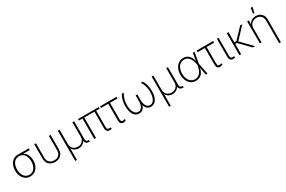

<svg xmlns="http://www.w3.org/2000/svg" viewBox="165 -2339 6137 4123"><g transform="rotate(-30 3233.5 -278.0)"><path d="M55.2 -258.3V-262.2Q55.7 -338.9 83 -399.4Q110.4 -460 160.6 -494.9Q210.9 -529.8 279.8 -529.8H548.8V-487.8H384.8Q443.8 -459.5 474.1 -399.9Q504.4 -340.3 504.4 -261.2V-256.3Q504.9 -180.7 477.1 -120.1Q449.2 -59.6 398.7 -24.2Q348.1 11.2 280.3 11.2Q212.9 11.2 162.4 -23.9Q111.8 -59.1 83.7 -119.9Q55.7 -180.7 55.2 -258.3ZM103.5 -262.2V-258.3Q103.5 -192.9 124.8 -141.6Q146 -90.3 185.8 -60.5Q225.6 -30.8 280.3 -30.8Q335 -30.8 374.5 -60.8Q414.1 -90.8 435.5 -142.8Q457 -194.8 457 -261.2V-266.1Q457 -329.1 436.5 -379.2Q416 -429.2 377 -458.5Q337.9 -487.8 281.7 -487.8Q224.6 -487.8 184.8 -458.3Q145 -428.7 124.3 -377.7Q103.5 -326.7 103.5 -262.2Z M896.5 8.3Q805.7 8.3 750 -44.7Q694.3 -97.7 694.3 -187.5V-545.9H736.8V-189Q736.8 -115.7 780.8 -73.7Q824.7 -31.7 896.5 -31.7Q968.3 -31.7 1012 -73.7Q1055.7 -115.7 1055.7 -189V-545.9H1098.6V-187.5Q1098.6 -97.7 1042.7 -44.7Q986.8 8.3 896.5 8.3Z M1278.8 204.1V-545.9H1321.3V-190.9Q1321.3 -118.2 1367.2 -75Q1413.1 -31.7 1481.4 -31.7Q1549.8 -31.7 1595 -75Q1640.1 -118.2 1640.1 -190.9V-545.9H1683.1V-105Q1683.1 -68.8 1697.8 -54Q1712.4 -39.1 1745.6 -39.1H1758.3V0H1745.6Q1649.4 0 1641.6 -88.4Q1625 -52.7 1597.9 -31.5Q1570.8 -10.3 1539.8 -1Q1508.8 8.3 1481 8.3Q1453.6 8.3 1422.9 -1Q1392.1 -10.3 1365 -31Q1337.9 -51.8 1321.3 -86.9V204.1Z M2276.4 2Q2224.1 9.3 2193.6 -15.1Q2163.1 -39.6 2163.1 -96.7V-507.3H1911.1V0H1868.2V-507.3H1779.3V-545.9H2294.9V-507.3H2206.1V-104Q2206.1 -59.1 2225.1 -45.7Q2244.1 -32.2 2279.3 -38.6Q2289.1 -39.1 2293.5 -40.5L2303.2 -2.4Q2292 1 2276.4 2Z M2734.4 -545.9V-504.4H2548.3V-98.6Q2548.8 -57.1 2561.8 -44.9Q2574.7 -32.7 2595.2 -32.7Q2608.4 -32.7 2621.3 -36.9Q2634.3 -41 2644.5 -47.4L2655.8 -12.2Q2637.7 0.5 2620.1 4.9Q2602.5 9.3 2585.9 9.3Q2546.9 9.3 2526.1 -15.6Q2505.4 -40.5 2505.4 -93.8V-504.4H2325.2V-545.9Z M2867.2 -545.9H2913.1Q2874 -481 2856.4 -415.8Q2838.9 -350.6 2838.9 -278.8Q2838.9 -163.1 2877.7 -96.7Q2916.5 -30.3 2980.5 -30.3Q3037.1 -30.3 3070.8 -82.8Q3104.5 -135.3 3104.5 -222.7V-366.2H3147V-222.7Q3147 -134.3 3180.4 -82.3Q3213.9 -30.3 3271 -30.3Q3335 -30.3 3374 -96.9Q3413.1 -163.6 3413.1 -278.8Q3413.1 -350.6 3395.3 -416Q3377.4 -481.4 3337.9 -545.9H3384.8Q3455.6 -433.1 3455.6 -277.3Q3455.6 -145 3406.7 -67.6Q3357.9 9.8 3272.5 9.8Q3162.6 9.8 3125.5 -115.2Q3088.4 9.8 2978.5 9.8Q2893.1 9.8 2844.5 -67.4Q2795.9 -144.5 2795.9 -277.3Q2795.9 -433.6 2867.2 -545.9Z M3605 204.1V-545.9H3647.5V-190.9Q3647.5 -118.2 3693.4 -75Q3739.3 -31.7 3807.6 -31.7Q3876 -31.7 3921.1 -75Q3966.3 -118.2 3966.3 -190.9V-545.9H4009.3V-105Q4009.3 -68.8 4023.9 -54Q4038.6 -39.1 4071.8 -39.1H4084.5V0H4071.8Q3975.6 0 3967.8 -88.4Q3951.2 -52.7 3924.1 -31.5Q3897 -10.3 3866 -1Q3835 8.3 3807.1 8.3Q3779.8 8.3 3749 -1Q3718.3 -10.3 3691.2 -31Q3664.1 -51.8 3647.5 -86.9V204.1Z M4386.2 11.7Q4316.4 11.7 4265.4 -24.4Q4214.4 -60.5 4186.3 -124.3Q4158.2 -188 4158.2 -272Q4158.2 -354 4187.7 -417.2Q4217.3 -480.5 4269 -516.6Q4320.8 -552.7 4387.7 -552.7Q4471.7 -552.7 4523.9 -500.7Q4576.2 -448.7 4594.7 -356.9L4626.5 -545.9H4668L4620.6 -272.9L4675.3 0H4634.3L4598.1 -187H4596.7Q4575.2 -79.6 4517.3 -33.9Q4459.5 11.7 4386.2 11.7ZM4581.1 -274.9 4577.1 -293.5Q4565.9 -356 4542.5 -405.5Q4519 -455.1 4481.2 -483.9Q4443.4 -512.7 4387.7 -512.7Q4333 -512.7 4291 -481.7Q4249 -450.7 4225.1 -396.5Q4201.2 -342.3 4201.2 -271.5Q4201.2 -200.2 4224.1 -145.5Q4247.1 -90.8 4288.8 -59.8Q4330.6 -28.8 4386.2 -28.8Q4460 -28.8 4510 -85.7Q4560.1 -142.6 4576.7 -249.5Z M5130.4 -545.9V-504.4H4944.3V-98.6Q4944.8 -57.1 4957.8 -44.9Q4970.7 -32.7 4991.2 -32.7Q5004.4 -32.7 5017.3 -36.9Q5030.3 -41 5040.5 -47.4L5051.8 -12.2Q5033.7 0.5 5016.1 4.9Q4998.5 9.3 4981.9 9.3Q4942.9 9.3 4922.1 -15.6Q4901.4 -40.5 4901.4 -93.8V-504.4H4721.2V-545.9Z M5336.4 2Q5283.7 9.3 5253.4 -15.1Q5223.1 -39.6 5223.1 -96.7V-545.9H5265.6V-104Q5265.6 -59.1 5284.7 -45.7Q5303.7 -32.2 5338.9 -38.6Q5348.6 -39.1 5353.5 -40.5L5362.8 -2.4Q5351.6 1 5336.4 2Z M5509.8 -545.9V-295.4H5563L5799.3 -545.9H5853.5L5593.8 -268.6L5854.5 0H5798.3L5550.8 -254.4H5509.8V0H5467.3V-545.9Z M6015.6 -353.5V0H5973.1V-545.9H6014.6V-445.8Q6038.1 -501.5 6085 -527.3Q6131.8 -553.2 6189 -553.2Q6272 -553.2 6324.7 -501.7Q6377.4 -450.2 6377.4 -359.9V204.1H6334.5V-357.9Q6334.5 -428.7 6292.2 -470.9Q6250 -513.2 6180.7 -513.2Q6133.8 -513.2 6096.4 -493.2Q6059.1 -473.1 6037.4 -437.3Q6015.6 -401.4 6015.6 -353.5ZM6166.5 -623.5 6184.6 -760.3H6230.5L6197.8 -623.5Z"/></g></svg>

Font: Inter Extra Light
Style: Regular
Weight: 200
Designer: Rasmus Andersson
Foundry: rsms
Version: Version 4.000;git-3c8e0fc